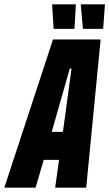

<svg xmlns="http://www.w3.org/2000/svg" viewBox="-66 -871 507 891"><path d="M-46 0 180 -688H401L334 0H190L208 -129H137L99 0ZM174 -259H226L266 -553H258ZM279 -737H183L176 -846L177 -851H286L280 -741ZM412 -737H319L309 -846L310 -851H421L413 -741Z"/></svg>

Font: Saira ExtraCondensed Black
Style: Italic
Weight: 900
Width: 2
Italic angle: -12°
Designer: Hector Gatti with collaboration of the Omnibus-Type team
Foundry: Omnibus-Type
Version: Version 1.101